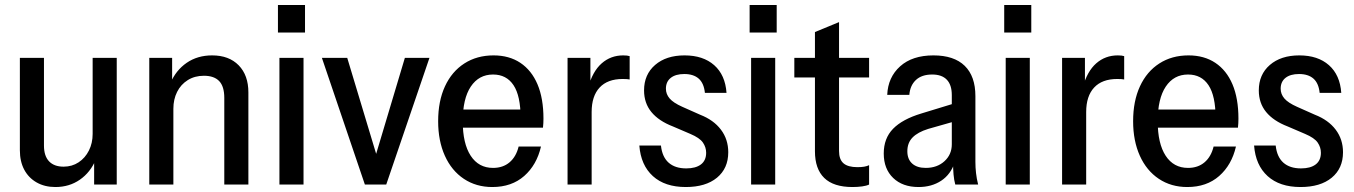

<svg xmlns="http://www.w3.org/2000/svg" viewBox="-20 -743 5450 773"><path d="M203 10Q160 10 127.5 -8.5Q95 -27 77.5 -60Q60 -93 60 -138V-510H157V-157Q157 -115 177.5 -93.5Q198 -72 236 -72Q270 -72 296.5 -89.5Q323 -107 338 -137Q353 -167 353 -204L366 -101Q344 -49 301.5 -19.5Q259 10 203 10ZM359 0V-106H353V-510H450V0Z M581 0V-510H673V-402H678V0ZM883 0V-349Q883 -395 862.5 -416.5Q842 -438 801 -438Q764 -438 736 -420.5Q708 -403 693 -373Q678 -343 678 -305L666 -408Q688 -460 731.5 -490Q775 -520 834 -520Q902 -520 941 -480Q980 -440 980 -371V0Z M1105 0V-510H1202V0ZM1099 -612V-723H1208V-612Z M1449 0 1276 -510H1378L1513 -62H1476L1610 -510H1709L1535 0Z M1962 10Q1897 10 1847.5 -23Q1798 -56 1771 -116Q1744 -176 1744 -255Q1744 -336 1771.5 -395.5Q1799 -455 1849.5 -487.5Q1900 -520 1967 -520Q2030 -520 2075 -490Q2120 -460 2144 -403.5Q2168 -347 2168 -265Q2168 -256 2167.5 -247Q2167 -238 2166 -229H1808V-302H2103L2076 -268Q2076 -357 2047.5 -400Q2019 -443 1965 -443Q1908 -443 1875.5 -394.5Q1843 -346 1843 -255Q1843 -165 1875 -116Q1907 -67 1965 -67Q2005 -67 2031.5 -89.5Q2058 -112 2068 -153H2158Q2141 -79 2090.5 -34.5Q2040 10 1962 10Z M2265 0V-510H2357V-391H2362V0ZM2362 -292 2348 -391Q2366 -456 2402.5 -488Q2439 -520 2489 -520Q2506 -520 2515 -517V-423Q2511 -424 2504 -424.5Q2497 -425 2487 -425Q2426 -425 2394 -390.5Q2362 -356 2362 -292Z M2741 10Q2657 10 2608.5 -34Q2560 -78 2554 -157H2641Q2646 -111 2672 -88Q2698 -65 2743 -65Q2781 -65 2802 -81Q2823 -97 2823 -128Q2823 -150 2810 -169Q2797 -188 2759 -204L2689 -234Q2632 -256 2602.5 -292Q2573 -328 2573 -379Q2573 -443 2617.5 -481.5Q2662 -520 2736 -520Q2811 -520 2855.5 -480.5Q2900 -441 2905 -369H2818Q2814 -408 2793 -426.5Q2772 -445 2735 -445Q2700 -445 2680.5 -429.5Q2661 -414 2661 -386Q2661 -364 2676 -346.5Q2691 -329 2727 -313L2799 -281Q2853 -260 2882.5 -221Q2912 -182 2912 -130Q2912 -65 2866.5 -27.5Q2821 10 2741 10Z M3004 0V-510H3101V0ZM2998 -612V-723H3107V-612Z M3412 10Q3336 10 3298.5 -26.5Q3261 -63 3261 -134V-614L3358 -654V-135Q3358 -101 3376 -85.5Q3394 -70 3432 -70Q3448 -70 3459.5 -72Q3471 -74 3479 -78V0Q3469 5 3451 7.5Q3433 10 3412 10ZM3178 -431V-510H3479V-431Z M3826 0Q3821 -18 3819 -40.5Q3817 -63 3817 -91H3812V-360Q3812 -401 3792 -422Q3772 -443 3733 -443Q3691 -443 3667.5 -421Q3644 -399 3641 -361H3552Q3555 -432 3604 -476Q3653 -520 3738 -520Q3821 -520 3864 -478Q3907 -436 3907 -356V-91Q3907 -69 3909.5 -46.5Q3912 -24 3918 0ZM3678 10Q3614 10 3576 -26.5Q3538 -63 3538 -125Q3538 -186 3575.5 -224.5Q3613 -263 3689 -286L3833 -330V-257L3717 -224Q3675 -211 3654 -189.5Q3633 -168 3633 -134Q3633 -102 3652.5 -84.5Q3672 -67 3707 -67Q3753 -67 3782.5 -94Q3812 -121 3812 -162L3824 -90Q3808 -41 3769.5 -15.5Q3731 10 3678 10Z M4029 0V-510H4126V0ZM4023 -612V-723H4132V-612Z M4256 0V-510H4348V-391H4353V0ZM4353 -292 4339 -391Q4357 -456 4393.5 -488Q4430 -520 4480 -520Q4497 -520 4506 -517V-423Q4502 -424 4495 -424.5Q4488 -425 4478 -425Q4417 -425 4385 -390.5Q4353 -356 4353 -292Z M4760 10Q4695 10 4645.5 -23Q4596 -56 4569 -116Q4542 -176 4542 -255Q4542 -336 4569.5 -395.5Q4597 -455 4647.5 -487.5Q4698 -520 4765 -520Q4828 -520 4873 -490Q4918 -460 4942 -403.5Q4966 -347 4966 -265Q4966 -256 4965.5 -247Q4965 -238 4964 -229H4606V-302H4901L4874 -268Q4874 -357 4845.5 -400Q4817 -443 4763 -443Q4706 -443 4673.5 -394.5Q4641 -346 4641 -255Q4641 -165 4673 -116Q4705 -67 4763 -67Q4803 -67 4829.5 -89.5Q4856 -112 4866 -153H4956Q4939 -79 4888.5 -34.5Q4838 10 4760 10Z M5216 10Q5132 10 5083.5 -34Q5035 -78 5029 -157H5116Q5121 -111 5147 -88Q5173 -65 5218 -65Q5256 -65 5277 -81Q5298 -97 5298 -128Q5298 -150 5285 -169Q5272 -188 5234 -204L5164 -234Q5107 -256 5077.5 -292Q5048 -328 5048 -379Q5048 -443 5092.5 -481.5Q5137 -520 5211 -520Q5286 -520 5330.5 -480.5Q5375 -441 5380 -369H5293Q5289 -408 5268 -426.5Q5247 -445 5210 -445Q5175 -445 5155.5 -429.5Q5136 -414 5136 -386Q5136 -364 5151 -346.5Q5166 -329 5202 -313L5274 -281Q5328 -260 5357.5 -221Q5387 -182 5387 -130Q5387 -65 5341.5 -27.5Q5296 10 5216 10Z"/></svg>

Font: Instrument Sans SemiCondensed Medium
Style: Regular
Weight: 500
Width: 4
Designer: Rodrigo Fuenzalida
Foundry: fragTYPE
Version: Version 1.000;gftools[0.9.28]